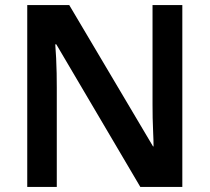

<svg xmlns="http://www.w3.org/2000/svg" viewBox="-20 -734 823 754"><path d="M696 0H531L201 -560H197Q199 -535 200.5 -505Q202 -475 202.5 -446Q203 -417 203 -390V0H87V-714H252L581 -159H583Q583 -183 581.5 -212Q580 -241 579.5 -270.5Q579 -300 579 -324V-714H696Z"/></svg>

Font: Noto Sans Hebrew Thin SemiBold
Style: Regular
Weight: 600
Version: Version 3.001